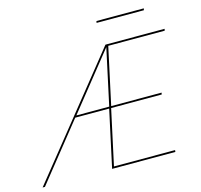

<svg xmlns="http://www.w3.org/2000/svg" viewBox="-142 -916 1084 1038"><g transform="rotate(-15 400.5 -397.0)"><path d="M512 -648 443 -329H725L723 -319H440L373 -10H715L714 0H360L429 -319H239L-16 0H-29L499 -658H830L828 -648ZM432 -329 500 -644 248 -329ZM485 -794H750L748 -784H483Z"/></g></svg>

Font: Ysabeau Hairline
Style: Italic
Weight: 100
Italic angle: -12°
Designer: Christian Thalmann (Catharsis Fonts)
Version: Version 0.003